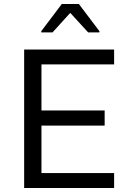

<svg xmlns="http://www.w3.org/2000/svg" viewBox="-20 -934 643 954"><path d="M100 0V-688H547V-614H186V-385H500V-310H186V-74H547V0ZM185 -773V-779L287 -914H372L474 -779V-773H418L329 -870L241 -773Z"/></svg>

Font: Saira
Style: Regular
Weight: 400
Designer: Hector Gatti with collaboration of the Omnibus-Type team
Foundry: Omnibus-Type
Version: Version 1.100; ttfautohint (v1.8.3)